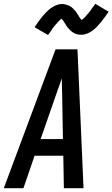

<svg xmlns="http://www.w3.org/2000/svg" viewBox="-37 -996 595 1016"><path d="M-17 0 257 -735H373L405 0H301L298 -172H146L87 0ZM296 -260 292 -490Q292 -513 291 -535.5Q290 -558 290 -581Q282 -558 274 -535.5Q266 -513 258 -490L178 -260ZM217 -811 146 -852Q158 -870 168.5 -884.5Q179 -899 189 -911Q199 -923 209 -933Q219 -943 232.5 -953Q246 -963 261.5 -969Q277 -975 292 -975Q297 -975 301.5 -974Q306 -973 310.5 -972Q315 -971 319 -969.5Q323 -968 328 -966Q333 -964 336.5 -961.5Q340 -959 343.5 -956.5Q347 -954 350 -950.5Q353 -947 356.5 -943.5Q360 -940 363 -936.5Q366 -933 368 -929.5Q370 -926 372.5 -922.5Q375 -919 377 -915.5Q379 -912 382 -907Q385 -902 388 -898Q391 -894 394 -891Q397 -888 397 -886Q396 -886 394.5 -886.5Q393 -887 392 -887H391L394 -890Q398 -892 401 -894.5Q404 -897 406.5 -899.5Q409 -902 411 -904Q413 -906 415 -908Q417 -910 418.5 -912Q420 -914 422 -916.5Q424 -919 426.5 -921.5Q429 -924 431 -926.5Q433 -929 435.5 -932Q438 -935 440.5 -938Q443 -941 445 -944.5Q447 -948 449.5 -951.5Q452 -955 455 -959Q458 -963 461 -967Q464 -971 467 -976L538 -934Q526 -917 515.5 -902.5Q505 -888 495 -876Q485 -864 475 -853.5Q465 -843 452 -833.5Q439 -824 423.5 -818Q408 -812 393 -812Q388 -812 383 -812.5Q378 -813 373.5 -814Q369 -815 365 -816.5Q361 -818 356 -820.5Q351 -823 347.5 -825.5Q344 -828 340.5 -830.5Q337 -833 334 -836.5Q331 -840 327.5 -843.5Q324 -847 321 -850.5Q318 -854 316 -857.5Q314 -861 311.5 -864.5Q309 -868 307 -871.5Q305 -875 302 -880Q299 -885 296 -888.5Q293 -892 290 -895.5Q287 -899 287 -900V-901Q288 -901 289.5 -900.5Q291 -900 292 -900H293L290 -898Q286 -895 283 -892.5Q280 -890 277 -887Q274 -884 272.5 -882.5Q271 -881 269 -879Q267 -877 265.5 -875Q264 -873 262 -870.5Q260 -868 257.5 -865.5Q255 -863 253 -860.5Q251 -858 248.5 -855Q246 -852 243.5 -848.5Q241 -845 239 -842Q237 -839 234.5 -835Q232 -831 229.5 -827.5Q227 -824 223.5 -819.5Q220 -815 217 -811Z"/></svg>

Font: Iosevka Semibold Oblique
Style: Regular
Weight: 600
Italic angle: -9°
Monospace: yes
Designer: Belleve Invis
Foundry: Belleve Invis
Version: Version 32.5.0; ttfautohint (v1.8.4)